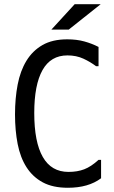

<svg xmlns="http://www.w3.org/2000/svg" viewBox="-20 -892 540 908"><path d="M458 -136V-49Q398 -4 301 -4Q230 -4 182.5 -29.5Q135 -55 105.5 -101Q76 -147 63.5 -211Q51 -275 51 -351Q51 -427 63.5 -492Q76 -557 105 -604.5Q134 -652 181 -679Q228 -706 298 -706Q343 -706 379 -696Q415 -686 446 -670V-579H434Q408 -599 374.5 -614.5Q341 -630 299 -630Q220 -630 181 -560.5Q142 -491 142 -358Q142 -220 182.5 -149.5Q223 -79 304 -79Q346 -79 378.5 -91.5Q411 -104 446 -136ZM333 -872H456L305 -752H223Z"/></svg>

Font: D2Coding ligature
Style: Regular
Weight: 400
Monospace: yes
Designer: Yong-Rak Park; Jeong-Hwan Yoon; Sang-Min Lee;
Foundry: NHN Corporation
Version: Version 1.3.2; Build 20180524